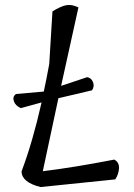

<svg xmlns="http://www.w3.org/2000/svg" viewBox="-20 -756 541 776"><path d="M216 -359 153 -64Q277 -79 442 -111Q462 -100 461 -76.5Q460 -53 446 -31L144 0Q68 -19 67 -63Q112 -182 148 -342L64 -319Q42 -329 36 -347Q30 -365 44 -376L157 -386Q166 -427 179 -497L192 -710Q226 -731 248 -735Q270 -739 297 -726L227 -409L332 -444Q348 -442 355.5 -425Q363 -408 352 -391Z"/></svg>

Font: Tillana
Style: Regular
Weight: 400
Designer: Lipi Raval (Devanagari, Latin), Jonny Pinhorn (Latin)
Foundry: Indian Type Foundry
Version: Version 2.003;PS 1.0;hotconv 1.0.79;makeotf.lib2.5.61930; tt